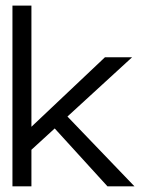

<svg xmlns="http://www.w3.org/2000/svg" viewBox="-20 -657 586 677"><path d="M454.1 0H358.9L172.9 -204.1L90.8 -128.9V0H23.9V-637.2H90.8V-210L350.1 -455.1H445.8L217.8 -246.1Z"/></svg>

Font: Anonymous Pro
Style: Regular
Weight: 400
Monospace: yes
Designer: Mark Simonson
Version: Version 1.002